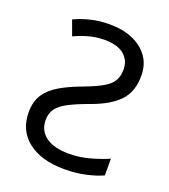

<svg xmlns="http://www.w3.org/2000/svg" viewBox="-135 -821 818 929"><g transform="rotate(20 274.5 -357.0)"><path d="M271 -724Q339 -724 390 -702Q441 -680 470 -639.5Q499 -599 499 -542Q499 -459 453 -411Q407 -363 315 -330Q251 -307 211.5 -286.5Q172 -266 154.5 -242Q137 -218 137 -183Q137 -130 178 -99Q219 -68 298 -68Q355 -68 408.5 -83.5Q462 -99 498 -115V-29Q464 -13 413 -1.5Q362 10 302 10Q185 10 116 -43Q47 -96 47 -191Q47 -247 72 -284Q97 -321 143 -347.5Q189 -374 252 -397Q310 -419 344 -438Q378 -457 393 -481Q408 -505 408 -541Q408 -588 374 -616.5Q340 -645 273 -645Q231 -645 192 -634Q153 -623 119 -607L91 -684Q129 -702 174 -713Q219 -724 271 -724Z"/></g></svg>

Font: Noto Sans Living
Style: Regular
Weight: 400
Designer: Monotype Design Team
Foundry: Monotype Imaging Inc.
Version: Version 2.013; ttfautohint (v1.8.4.7-5d5b)